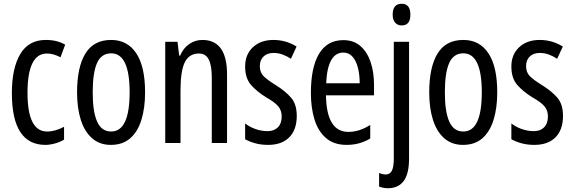

<svg xmlns="http://www.w3.org/2000/svg" viewBox="-20 -759 3040 1019"><path d="M221 10Q43 10 43 -265Q43 -397 87.5 -472Q132 -547 223 -547Q255 -547 280 -540.5Q305 -534 326 -522L301 -455Q263 -475 229 -475Q126 -475 126 -266Q126 -61 230 -61Q252 -61 274.5 -67.5Q297 -74 320 -86V-18Q299 -5 271.5 2.5Q244 10 221 10Z M750 -269Q750 -186 730.5 -123Q711 -60 671 -25Q631 10 568 10Q509 10 469 -25Q429 -60 409 -122.5Q389 -185 389 -269Q389 -402 433 -474.5Q477 -547 570 -547Q656 -547 703 -476.5Q750 -406 750 -269ZM472 -269Q472 -166 495.5 -113.5Q519 -61 570 -61Q668 -61 668 -269Q668 -476 570 -476Q518 -476 495 -424.5Q472 -373 472 -269Z M1054 -547Q1185 -547 1185 -364V0H1104V-348Q1104 -411 1088 -443Q1072 -475 1036 -475Q984 -475 961 -429Q938 -383 938 -279V0H857V-537H922L931 -464H936Q953 -504 984.5 -525.5Q1016 -547 1054 -547Z M1555 -144Q1555 -70 1515 -30Q1475 10 1403 10Q1366 10 1335 1.5Q1304 -7 1281 -20V-104Q1303 -86 1335 -74.5Q1367 -63 1400 -63Q1435 -63 1455 -83.5Q1475 -104 1475 -141Q1475 -173 1456.5 -195Q1438 -217 1393 -242Q1343 -273 1312 -308.5Q1281 -344 1281 -406Q1281 -470 1322.5 -508.5Q1364 -547 1431 -547Q1498 -547 1554 -512L1524 -447Q1503 -461 1480 -469.5Q1457 -478 1432 -478Q1398 -478 1378.5 -459Q1359 -440 1359 -408Q1359 -376 1378 -356Q1397 -336 1444 -307Q1494 -276 1524.5 -241Q1555 -206 1555 -144Z M1802 -546Q1857 -546 1893 -514.5Q1929 -483 1947 -429.5Q1965 -376 1965 -309V-253H1710Q1713 -59 1829 -59Q1858 -59 1886.5 -68Q1915 -77 1945 -96V-24Q1889 10 1820 10Q1752 10 1710 -26.5Q1668 -63 1649 -125Q1630 -187 1630 -265Q1630 -402 1673.5 -474Q1717 -546 1802 -546ZM1802 -480Q1761 -480 1738 -440Q1715 -400 1711 -317H1889Q1889 -361 1880 -398Q1871 -435 1851.5 -457.5Q1832 -480 1802 -480Z M2064 -681Q2064 -739 2112 -739Q2158 -739 2158 -681Q2158 -624 2112 -624Q2090 -624 2077 -639Q2064 -654 2064 -681ZM2041 240Q2013 240 1992 231V159Q2011 167 2027 167Q2050 167 2060 146.5Q2070 126 2070 83V-537H2151V82Q2151 163 2123 201Q2095 239 2041 240Z M2619 -269Q2619 -186 2599.5 -123Q2580 -60 2540 -25Q2500 10 2437 10Q2378 10 2338 -25Q2298 -60 2278 -122.5Q2258 -185 2258 -269Q2258 -402 2302 -474.5Q2346 -547 2439 -547Q2525 -547 2572 -476.5Q2619 -406 2619 -269ZM2341 -269Q2341 -166 2364.5 -113.5Q2388 -61 2439 -61Q2537 -61 2537 -269Q2537 -476 2439 -476Q2387 -476 2364 -424.5Q2341 -373 2341 -269Z M2968 -144Q2968 -70 2928 -30Q2888 10 2816 10Q2779 10 2748 1.5Q2717 -7 2694 -20V-104Q2716 -86 2748 -74.5Q2780 -63 2813 -63Q2848 -63 2868 -83.5Q2888 -104 2888 -141Q2888 -173 2869.5 -195Q2851 -217 2806 -242Q2756 -273 2725 -308.5Q2694 -344 2694 -406Q2694 -470 2735.5 -508.5Q2777 -547 2844 -547Q2911 -547 2967 -512L2937 -447Q2916 -461 2893 -469.5Q2870 -478 2845 -478Q2811 -478 2791.5 -459Q2772 -440 2772 -408Q2772 -376 2791 -356Q2810 -336 2857 -307Q2907 -276 2937.5 -241Q2968 -206 2968 -144Z"/></svg>

Font: Noto Sans Bengali UI ExtraCondensed
Style: Regular
Weight: 400
Width: 2
Designer: Jelle Bosma - Monotype Design Team
Foundry: Monotype Imaging Inc.
Version: Version 2.003; ttfautohint (v1.8.4.7-5d5b)